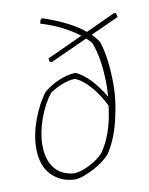

<svg xmlns="http://www.w3.org/2000/svg" viewBox="-82 -772 653 839"><g transform="rotate(-10 244.5 -352.5)"><path d="M189 7Q124 7 81.5 -35Q39 -77 39 -157Q39 -215 63.5 -281.5Q88 -348 123 -393Q189 -446 264 -452Q328 -424 388 -324Q388 -329 389 -345.5Q390 -362 390 -371Q390 -494 360 -568Q351 -579 337 -591L172 -516L163 -519L160 -534L319 -607Q244 -663 151 -690L155 -706L163 -712Q283 -672 346 -619L458 -671L478 -680L485 -677L489 -660L364 -603Q384 -583 395 -565Q420 -490 420 -370Q420 -299 399 -214Q378 -129 340 -75Q313 -45 266.5 -21Q220 3 189 7ZM188 -20Q217 -23 253 -41Q289 -59 314 -85Q368 -159 383 -285Q358 -337 323.5 -376Q289 -415 257 -426Q209 -425 146 -385Q112 -342 90 -280.5Q68 -219 68 -165Q68 -99 99 -61Q130 -23 188 -20Z"/></g></svg>

Font: Albura ExtraLight
Style: Italic
Weight: 156
Italic angle: -7°
Designer: Mercedes Jáuregui
Foundry: Omnibus-Type Team
Version: Version 1.000